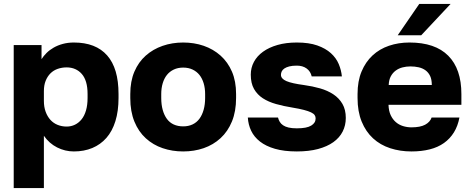

<svg xmlns="http://www.w3.org/2000/svg" viewBox="-20 -760 2405 980"><path d="M50 200V-530H192V-458Q202 -474 217.5 -489.5Q233 -505 254 -517Q275 -529 301 -536Q327 -543 357 -543Q413 -543 455.5 -526.5Q498 -510 527 -477Q556 -444 570.5 -395Q585 -346 585 -280V-260Q585 -193 569 -141.5Q553 -90 523 -56Q493 -22 451 -4.5Q409 13 357 13Q312 13 271.5 -7.5Q231 -28 204 -67V200ZM320 -114Q343 -114 362.5 -123.5Q382 -133 396.5 -151Q411 -169 419 -196.5Q427 -224 427 -260V-280Q427 -315 419.5 -340.5Q412 -366 397.5 -382.5Q383 -399 363.5 -407.5Q344 -416 320 -416Q296 -416 274.5 -408.5Q253 -401 237.5 -385.5Q222 -370 213 -347.5Q204 -325 204 -295V-245Q204 -214 213 -189.5Q222 -165 237.5 -148Q253 -131 274.5 -122.5Q296 -114 320 -114Z M915 13Q859 13 810.2 -3.7Q761.3 -20.3 724.2 -54.2Q687 -88 666 -139.5Q645 -191 645 -259.6V-279.8Q645 -345.4 666 -394.4Q687 -443.4 724 -476.2Q761 -509 810 -526Q859 -543 915 -543Q971 -543 1019.8 -526.2Q1068.7 -509.3 1105.8 -476.2Q1143 -443 1164 -394.2Q1185 -345.4 1185 -280.1V-260Q1185 -191.6 1164 -140.3Q1143 -89 1105.8 -54.8Q1068.7 -20.7 1019.8 -3.8Q971 13 915 13ZM915 -115Q942 -115 963 -125Q984 -135 998 -154Q1012 -173 1019.5 -200Q1027 -227 1027 -260V-280Q1027 -310 1019.5 -335Q1012 -360 998 -377.5Q984 -395 963 -405Q942 -415 915 -415Q888 -415 867 -405Q846 -395 832 -377.5Q818 -360 810.5 -335Q803 -310 803 -280V-260Q803 -226 810.5 -199Q818 -172 832 -153Q846 -134 867 -124.5Q888 -115 915 -115Z M1495 13Q1430 13 1383.5 -0.5Q1337 -14 1307 -37.5Q1277 -61 1262 -92.5Q1247 -124 1245 -160H1399Q1402 -148 1408 -138Q1414 -128 1425 -120.5Q1436 -113 1453 -109Q1470 -105 1495 -105Q1521 -105 1539 -108.5Q1557 -112 1568.5 -119Q1580 -126 1585.5 -135Q1591 -144 1591 -156Q1591 -165 1586 -172.5Q1581 -180 1567.5 -186.5Q1554 -193 1531 -199Q1508 -205 1472 -211Q1428 -218 1389 -229Q1350 -240 1321.5 -258.5Q1293 -277 1276.5 -306Q1260 -335 1260 -379Q1260 -414 1276 -444Q1292 -474 1322.5 -496Q1353 -518 1396.5 -530.5Q1440 -543 1495 -543Q1557 -543 1599.5 -528Q1642 -513 1669 -488.5Q1696 -464 1709 -433Q1722 -402 1725 -370H1571Q1565 -396 1545 -410.5Q1525 -425 1495 -425Q1472 -425 1456.5 -421Q1441 -417 1431.5 -410.5Q1422 -404 1418 -395.5Q1414 -387 1414 -378Q1414 -368 1421 -360Q1428 -352 1442 -346Q1456 -340 1478.5 -335Q1501 -330 1531 -326Q1575 -320 1613.5 -309Q1652 -298 1681.5 -278.5Q1711 -259 1728 -229.5Q1745 -200 1745 -158Q1745 -120 1729 -88.5Q1713 -57 1681.5 -34.5Q1650 -12 1603.5 0.5Q1557 13 1495 13Z M2080 13Q2022 13 1971.5 -3.5Q1921 -20 1884 -54Q1847 -88 1826 -139.5Q1805 -191 1805 -260V-280Q1805 -346 1825.5 -395Q1846 -444 1881.5 -477Q1917 -510 1965.5 -526.5Q2014 -543 2070 -543Q2201 -543 2268 -475.5Q2335 -408 2335 -280V-225H1963Q1964 -194 1974 -172.5Q1984 -151 2000 -137Q2016 -123 2037 -116.5Q2058 -110 2080 -110Q2125 -110 2150 -123.5Q2175 -137 2183 -160H2325Q2317 -117 2297 -84.5Q2277 -52 2246 -30Q2215 -8 2173 2.5Q2131 13 2080 13ZM1964 -326H2184Q2184 -354 2175.5 -372Q2167 -390 2152 -401Q2137 -412 2117 -416.5Q2097 -421 2075 -421Q2054 -421 2034.5 -416Q2015 -411 1999.5 -399.5Q1984 -388 1974.5 -370Q1965 -352 1964 -326ZM2010 -580 2120 -740H2280L2130 -580Z"/></svg>

Font: Golos Text VF
Style: Regular
Weight: 400
Designer: A.Korolkova, Vitaly Kuzmin
Foundry: ParaType Ltd
Version: Version 2.003